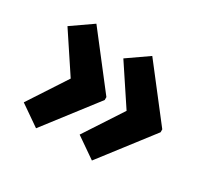

<svg xmlns="http://www.w3.org/2000/svg" viewBox="-106 -632 777 741"><g transform="rotate(30 282.5 -262.0)"><path d="M378 -29 287 -92 398 -262 286 -431 378 -495 553 -269V-256ZM129 -29 38 -92 149 -262 37 -431 129 -495 304 -269V-256Z"/></g></svg>

Font: Mach
Style: Bold
Weight: 700
Version: Version 1.002